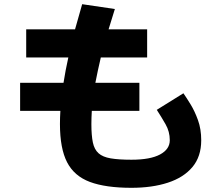

<svg xmlns="http://www.w3.org/2000/svg" viewBox="-20 -829 1040 916"><path d="M645 -434V-300H418Q416 -267 416 -237Q416 -183 423 -149.5Q430 -116 450 -98Q470 -80 508 -73.5Q546 -67 607 -67Q697 -67 743.5 -92Q790 -117 790 -160Q790 -201 770 -236Q750 -271 728 -305L855 -384Q869 -364 889 -331.5Q909 -299 924.5 -256Q940 -213 940 -160Q940 -82 898 -32Q856 18 781 42.5Q706 67 607 67Q484 67 409 39Q334 11 300 -55Q266 -121 266 -237Q266 -267 268 -300H76V-434H283Q292 -492 306 -555H105V-689H338Q354 -748 372 -809L528 -786Q512 -736 498 -689H682V-555H461Q446 -491 435 -434Z"/></svg>

Font: Murecho
Style: Bold
Weight: 700
Designer: Neil Summerour
Foundry: Positype
Version: Version 1.010; ttfautohint (v1.8.3)